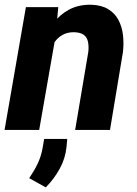

<svg xmlns="http://www.w3.org/2000/svg" viewBox="-25 -559 591 826"><path d="M214.8 -407.2 143.6 0H-5.4L86.4 -528.3H225.6ZM174.3 -282.7 140.6 -281.2Q145.5 -328.6 161.1 -375Q176.8 -421.4 204.3 -458.7Q231.9 -496.1 272.5 -517.8Q313 -539.6 367.7 -538.6Q411.6 -537.1 440.2 -519.8Q468.8 -502.4 484.1 -473.9Q499.5 -445.3 503.9 -409.4Q508.3 -373.5 503.9 -335L448.2 0H298.3L355 -336.4Q357.4 -360.4 353.5 -379.4Q349.6 -398.4 335.7 -408.9Q321.8 -419.4 294.4 -420.4Q265.1 -420.9 244.1 -408.9Q223.1 -397 209 -376.7Q194.8 -356.4 186.8 -331.8Q178.7 -307.1 174.3 -282.7ZM264.2 38.6 261.2 72.8Q256.3 122.6 231.7 167.2Q207 211.9 171.9 247.1L100.6 207.5Q121.1 177.7 136 147.2Q150.9 116.7 157.7 81.1L165 38.6Z"/></svg>

Font: Roboto ExtraBold
Style: Italic
Weight: 800
Designer: Christian Robertson
Foundry: Google
Version: Version 3.009; 2024